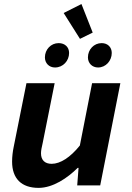

<svg xmlns="http://www.w3.org/2000/svg" viewBox="-20 -900 640 932"><path d="M167.3 12C237.4 12 308 -36.2 357.3 -85.3H361.3L354.8 0H466.4L564.2 -496.1H427L367.6 -193.6C321.1 -135.8 272.7 -104.8 230.8 -104.8C198.1 -104.8 179 -122.4 179 -156C179 -170.8 183 -186.4 187.3 -206.4L245.3 -496.1H108.4L47 -189.7C41.7 -164.9 38.7 -139.2 38.7 -115.5C38.7 -33.1 84.2 12 167.3 12ZM247 -572.4C286.2 -572.4 315.4 -604.8 315.4 -642.9C315.4 -670.9 295.4 -690.7 264.7 -690.7C227.2 -690.7 198 -659.8 198 -621.4C198 -593.9 217.7 -572.4 247 -572.4ZM456.1 -572.4C493.3 -572.4 522.5 -604.8 522.5 -642.9C522.5 -670.9 502.8 -690.7 473.5 -690.7C436 -690.7 406.8 -659.8 406.8 -621.4C406.8 -593.9 426.8 -572.4 456.1 -572.4ZM368.2 -711.4 430 -741.8 375.4 -880.4 289 -836.9 368.2 -711.4Z"/></svg>

Font: Source Code Variable
Style: Italic
Weight: 400
Italic angle: -11°
Monospace: yes
Designer: Paul D. Hunt, Teo Tuominen
Foundry: Adobe Systems Incorporated
Version: Version 1.005;PS 1.0;hotconv 16.6.54;makeotf.lib2.5.65590